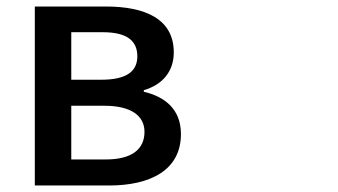

<svg xmlns="http://www.w3.org/2000/svg" viewBox="-20 -548 1040 590"><path d="M305 -528H87V22H315C442 22 536 -25 536 -136C536 -213 486 -251 422 -266V-271C481 -288 514 -330 514 -387C514 -490 426 -528 305 -528ZM199 -58V-223H301C383 -223 424 -192 424 -143C424 -90 386 -58 305 -58ZM199 -303V-449H296C371 -449 402 -422 402 -375C402 -330 371 -303 291 -303Z"/></svg>

Font: コーポレート・ロゴ ver3 Medium
Style: Regular
Weight: 500
Designer: [KANA_main] LOGOTYPE.JP [Source Han Sans] Ryoko NISHIZUKA 西塚涼子 (kana, bopomofo & ideographs); Paul D. Hunt (Latin, Greek
Version: Version 12.001;FEAKit 1.0